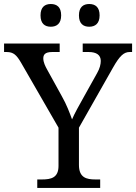

<svg xmlns="http://www.w3.org/2000/svg" viewBox="-25 -929 673 949"><path d="M159.2 0H470.2V-42H446.8C402.3 -42 365.2 -50.8 365.2 -113.8V-297.9L533.2 -594.2C567.4 -654.8 587.9 -671.9 616.2 -671.9H627.9V-713.9H383.8V-671.9H413.1C451.7 -671.9 473.1 -657.2 473.1 -627.9C473.1 -611.8 468.3 -590.8 455.1 -567.9L391.1 -453.1C366.2 -408.7 342.8 -367.2 331.1 -338.9C319.8 -370.1 304.2 -412.1 280.8 -453.1L207 -586.9C199.2 -601.1 189 -621.1 189 -640.1C189 -657.2 195.8 -671.9 232.9 -671.9H270V-713.9H-4.9V-671.9H7.8C42 -671.9 57.1 -656.7 79.1 -619.1L264.2 -297.9V-108.9C264.2 -50.3 227.5 -42 182.1 -42H159.2ZM175.3 -853C175.3 -812 196.8 -796.9 226.1 -796.9C255.4 -796.9 277.3 -812.5 277.3 -853C277.3 -894 255.9 -909.2 226.1 -909.2C197.3 -909.2 175.3 -894.5 175.3 -853ZM365.2 -853C365.2 -812 386.7 -796.9 416 -796.9C445.3 -796.9 467.3 -812.5 467.3 -853C467.3 -894 445.8 -909.2 416 -909.2C387.2 -909.2 365.2 -894.5 365.2 -853Z"/></svg>

Font: The Erased English
Style: Regular
Weight: 400
Designer: Monotype Design team + ligartures altered by 180 Amsterdam
Foundry: Monotype Imaging Inc.
Version: Version 1.030;Glyphs 3.1.2 (3151)